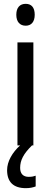

<svg xmlns="http://www.w3.org/2000/svg" viewBox="-20 -758 265 1001"><path d="M114 -738C84 -738 65 -719 65 -681C65 -644 84 -624 114 -624C143 -624 161 -644 161 -681C161 -719 144 -738 114 -738ZM85 117C85 78 102 44 147 0H154V-537H71V0H85C45 36 17 83 17 129C17 190 49 223 115 223C136 223 153 219 166 214V158C158 161 147 164 130 164C101 164 85 148 85 117Z"/></svg>

Font: Noto Sans Gujarati UI Condensed
Style: Regular
Weight: 400
Width: 3
Designer: Jelle Bosma - Monotype Design Team, Universal Thirst
Foundry: Monotype Imaging Inc.
Version: Version 2.106